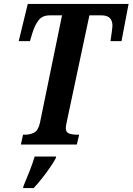

<svg xmlns="http://www.w3.org/2000/svg" viewBox="-20 -734 673 975"><path d="M86 0 97 -50H107Q132 -50 153 -60.5Q174 -71 183 -111L295 -656H233Q196 -656 177 -632.5Q158 -609 145 -568L132 -525H75L121 -714H633L597 -525H541Q542 -533 544.5 -549.5Q547 -566 549 -582Q551 -598 551 -603Q551 -656 496 -656H434L320 -120Q317 -105 315.5 -97Q314 -89 314 -84Q314 -62 331 -56Q348 -50 373 -50H382L370 0ZM100 209Q114 176 130 135.5Q146 95 156 61H265L263 70Q253 89 234 116.5Q215 144 193 172Q171 200 151 221H97Z"/></svg>

Font: Noto Serif ExtraCondensed
Style: Bold Italic
Weight: 700
Width: 2
Italic angle: -12°
Designer: Monotype Design Team
Foundry: Monotype Imaging Inc.
Version: Version 2.013; ttfautohint (v1.8.4.7-5d5b)